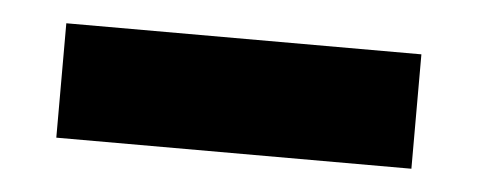

<svg xmlns="http://www.w3.org/2000/svg" viewBox="-26 -743 520 209"><g transform="rotate(5 234.0 -638.5)"><path d="M40 -701V-576H428V-701Z"/></g></svg>

Font: MV Cash ExtraBold
Style: Regular
Weight: 800
Designer: Rodrigo Fuenzalida
Foundry: fragTYPE
Version: Version 1.100;Glyphs 3.1.2 (3151)